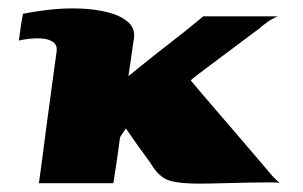

<svg xmlns="http://www.w3.org/2000/svg" viewBox="-20 -438 724 459"><path d="M73 0Q77 -27 81.5 -62.5Q86 -98 91 -136Q96 -174 101 -209.5Q106 -245 109.5 -272.5Q113 -300 115 -312Q118 -330 107 -337.5Q96 -345 79.5 -346Q63 -347 47.5 -345Q32 -343 25 -341Q25 -341 26.5 -351Q28 -361 29.5 -373Q31 -385 33 -394.5Q35 -404 35 -405Q64 -411 100.5 -415Q137 -419 173.5 -417.5Q210 -416 240 -408Q270 -400 287 -384.5Q304 -369 300 -344Q298 -336 298.5 -339.5Q299 -343 300 -347.5Q301 -352 300.5 -348.5Q300 -345 297 -324.5Q294 -304 287 -256Q292 -260 308 -273Q324 -286 346 -303.5Q368 -321 392 -339.5Q416 -358 435.5 -374Q455 -390 466 -399Q468 -399 486.5 -399Q505 -399 530.5 -399Q556 -399 581 -399Q606 -399 624 -399Q642 -399 644 -399Q630 -393 619.5 -385.5Q609 -378 600 -370Q532 -319 487 -285.5Q442 -252 436 -246Q454 -224 482.5 -191Q511 -158 540.5 -123.5Q570 -89 594 -61Q618 -33 628 -21Q630 -18 639.5 -9Q649 0 649 0Q647 -2 627 -2Q607 -2 576 -1.5Q545 -1 512.5 0Q480 1 454 1Q414 1 389.5 -5Q365 -11 347 -37Q339 -50 325.5 -68Q312 -86 300 -103.5Q288 -121 281 -131L267 -110Q263 -79 259.5 -55.5Q256 -32 251 0Q249 0 231.5 0Q214 0 188 0Q162 0 136 0Q110 0 92.5 0Q75 0 73 0Z"/></svg>

Font: Genos ExtraBold
Style: Italic
Weight: 800
Italic angle: -8°
Version: Version 1.010